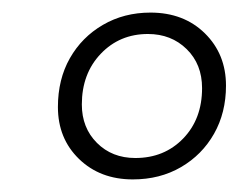

<svg xmlns="http://www.w3.org/2000/svg" viewBox="-20 -726 385 305"><path d="M191 -441Q139 -441 105.5 -473.5Q72 -506 72 -556Q72 -600 91 -633.5Q110 -667 143.5 -686.5Q177 -706 219 -706Q272 -706 305.5 -673Q339 -640 339 -590Q339 -547 320 -513.5Q301 -480 267.5 -460.5Q234 -441 191 -441ZM195 -475Q241 -475 271 -506Q301 -537 301 -586Q301 -624 276.5 -648Q252 -672 215 -672Q170 -672 140 -640.5Q110 -609 110 -560Q110 -523 134 -499Q158 -475 195 -475Z"/></svg>

Font: Asap Thin
Style: Italic
Weight: 250
Italic angle: -6°
Designer: Pablo Cosgaya
Foundry: Omnibus-Type
Version: Version 3.001